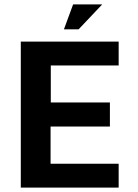

<svg xmlns="http://www.w3.org/2000/svg" viewBox="-20 -857 630 877"><path d="M75 0V-667H522V-558H212V-389H482V-279H211V-109H522V0ZM272 -723 314 -837H447L339 -723Z"/></svg>

Font: Maven Pro SemiBold
Style: Regular
Weight: 600
Designer: Joe Prince
Foundry: Joe Prince
Version: Version 2.103